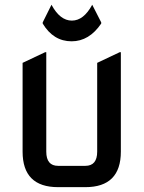

<svg xmlns="http://www.w3.org/2000/svg" viewBox="-20 -772 592 792"><path d="M219.7 0Q73.2 0 73.2 -146.5V-512.7L166 -556.6H170.9V-146.5Q170.9 -87.9 219.7 -87.9H332Q380.9 -87.9 380.9 -146.5V-512.7L473.6 -556.6H478.5V-146.5Q478.5 0 332 0ZM156.2 -674.8V-679.7L192.4 -752.4Q227.5 -687 276.4 -687Q325.2 -687 360.4 -752.4L397.5 -679.7V-674.8Q347.7 -601.6 275.4 -601.6Q200.2 -601.6 156.2 -674.8Z"/></svg>

Font: Nova Square
Style: Book
Weight: 400
Version: Version 2.000